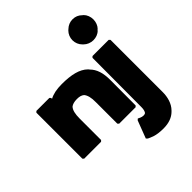

<svg xmlns="http://www.w3.org/2000/svg" viewBox="-285 -1036 1517 1517"><g transform="rotate(-45 473.0 -277.5)"><path d="M256 -3V-242C256 -294 264 -328 283 -349C297 -360 319 -367 349 -367C378 -367 396 -362 412 -349C429 -329 439 -295 438 -242V-3L448 7H632L642 -3L643 -287C643 -364 626 -421 585 -461V-462L577 -471C530 -517 455 -535 349 -535C291 -535 247 -526 212 -507V-517L202 -527H57L47 -517V-3L57 7H246ZM667 -510 665 40C665 64 660 81 652 92C647 96 640 98 629 98C609 98 585 84 585 84L581 82L570 92L514 239L524 249L525 250C550 261 583 282 669 282C731 282 775 264 806 234L814 226C854 186 868 127 868 74V-510L858 -520H677ZM771 -837C741 -837 715 -826 694 -806L685 -798C665 -778 653 -750 653 -720C653 -690 665 -662 685 -642L692 -635C712 -615 741 -603 771 -603C800 -603 828 -613 848 -633L849 -635V-636L855 -641H856C876 -661 887 -690 887 -720C887 -750 876 -779 856 -799H855L847 -806C827 -826 801 -837 771 -837Z"/></g></svg>

Font: Hussar Woodtype
Style: Ultra
Weight: 900
Foundry: Cannot Into Space Fonts
Version: Version 1.07